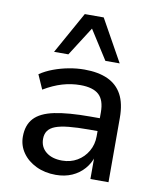

<svg xmlns="http://www.w3.org/2000/svg" viewBox="-85 -823 740 899"><g transform="rotate(10 284.5 -373.5)"><path d="M241 9Q189 9 147.5 -11Q106 -31 82.5 -65Q59 -99 59 -141Q59 -196 89 -228.5Q119 -261 184 -274.5Q249 -288 355 -288H414V-227H358Q302 -227 262.5 -223Q223 -219 199.5 -210Q176 -201 165 -185.5Q154 -170 154 -147Q154 -108 182.5 -85Q211 -62 259 -62Q299 -62 330.5 -80.5Q362 -99 380.5 -131Q399 -163 399 -202V-316Q399 -374 371 -399.5Q343 -425 283 -425Q240 -425 197.5 -412.5Q155 -400 110 -373L80 -441Q108 -460 143 -473Q178 -486 215.5 -493Q253 -500 289 -500Q355 -500 400 -479.5Q445 -459 468 -416.5Q491 -374 491 -306V0H405V-109H409Q399 -75 375.5 -48Q352 -21 318 -6Q284 9 241 9ZM134 -557 245 -756H335L446 -557H378L290 -695L202 -557Z"/></g></svg>

Font: Nunito Sans 10pt Medium
Style: Regular
Weight: 500
Designer: Vernon Adams
Foundry: Vernon Adams
Version: Version 3.101;gftools[0.9.27]